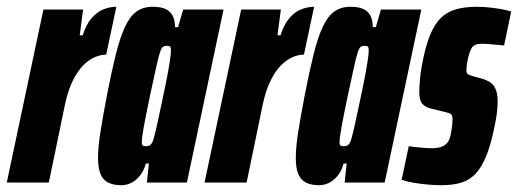

<svg xmlns="http://www.w3.org/2000/svg" viewBox="-41 -538 1527 566"><path d="M-21 0 87 -510H204L194 -434H203Q213 -466 229 -484.5Q245 -503 264 -510.5Q283 -518 302 -518L272 -377Q256 -377 238.5 -369.5Q221 -362 204.5 -345.5Q188 -329 174 -301Q160 -273 151 -232L103 0Z M317 8Q294 8 278.5 0.5Q263 -7 255.5 -24.5Q248 -42 248 -72Q248 -104 255 -148.5Q262 -193 274 -256Q288 -328 300.5 -378Q313 -428 327.5 -459Q342 -490 361.5 -504Q381 -518 409 -518Q435 -518 449 -510.5Q463 -503 469 -489.5Q475 -476 475 -458H484L499 -510H618L510 0H392L398 -56H389Q383 -34 371 -19.5Q359 -5 345 1.5Q331 8 317 8ZM389 -107Q394 -107 398.5 -108.5Q403 -110 407 -116.5Q411 -123 414 -137Q417 -147 422.5 -172.5Q428 -198 435 -230.5Q442 -263 448.5 -295.5Q455 -328 459 -353.5Q463 -379 463 -389Q463 -400 459 -401.5Q455 -403 450 -403Q444 -403 439.5 -400Q435 -397 430.5 -383.5Q426 -370 419.5 -340Q413 -310 401 -255Q388 -193 382.5 -162Q377 -131 377 -119Q377 -113 378.5 -110.5Q380 -108 383 -107.5Q386 -107 389 -107Z M562 0 670 -510H787L777 -434H786Q796 -466 812 -484.5Q828 -503 847 -510.5Q866 -518 885 -518L855 -377Q839 -377 821.5 -369.5Q804 -362 787.5 -345.5Q771 -329 757 -301Q743 -273 734 -232L686 0Z M900 8Q877 8 861.5 0.5Q846 -7 838.5 -24.5Q831 -42 831 -72Q831 -104 838 -148.5Q845 -193 857 -256Q871 -328 883.5 -378Q896 -428 910.5 -459Q925 -490 944.5 -504Q964 -518 992 -518Q1018 -518 1032 -510.5Q1046 -503 1052 -489.5Q1058 -476 1058 -458H1067L1082 -510H1201L1093 0H975L981 -56H972Q966 -34 954 -19.5Q942 -5 928 1.5Q914 8 900 8ZM972 -107Q977 -107 981.5 -108.5Q986 -110 990 -116.5Q994 -123 997 -137Q1000 -147 1005.5 -172.5Q1011 -198 1018 -230.5Q1025 -263 1031.5 -295.5Q1038 -328 1042 -353.5Q1046 -379 1046 -389Q1046 -400 1042 -401.5Q1038 -403 1033 -403Q1027 -403 1022.5 -400Q1018 -397 1013.5 -383.5Q1009 -370 1002.5 -340Q996 -310 984 -255Q971 -193 965.5 -162Q960 -131 960 -119Q960 -113 961.5 -110.5Q963 -108 966 -107.5Q969 -107 972 -107Z M1260 8Q1241 8 1219 6Q1197 4 1177 0.5Q1157 -3 1143 -8L1164 -107Q1170 -106 1179 -105Q1188 -104 1198 -103Q1208 -102 1217 -101.5Q1226 -101 1233 -101Q1242 -101 1253 -103Q1264 -105 1273.5 -113Q1283 -121 1287 -138Q1289 -147 1291 -161.5Q1293 -176 1293 -185Q1293 -199 1288 -202Q1283 -205 1274 -207L1229 -218Q1213 -222 1204 -232Q1195 -242 1195 -267Q1195 -283 1197.5 -309Q1200 -335 1207 -367Q1216 -409 1228 -437.5Q1240 -466 1257.5 -484Q1275 -502 1301.5 -510Q1328 -518 1365 -518Q1382 -518 1401 -516Q1420 -514 1437 -511Q1454 -508 1466 -504L1445 -404Q1435 -405 1423 -406Q1411 -407 1400 -408Q1389 -409 1380 -409Q1368 -409 1360.5 -406Q1353 -403 1348.5 -395Q1344 -387 1340 -372Q1338 -364 1336 -353Q1334 -342 1334 -331Q1334 -321 1339.5 -318.5Q1345 -316 1351 -314L1380 -306Q1391 -303 1401.5 -297Q1412 -291 1419 -277.5Q1426 -264 1426 -238Q1426 -225 1424 -207Q1422 -189 1417 -166Q1407 -115 1393.5 -81Q1380 -47 1362.5 -27.5Q1345 -8 1320 0Q1295 8 1260 8Z"/></svg>

Font: Saira UltraCondensed Black
Style: Italic
Weight: 900
Width: 1
Italic angle: -12°
Designer: Hector Gatti with collaboration of the Omnibus-Type team
Foundry: Omnibus-Type
Version: Version 1.101